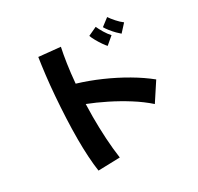

<svg xmlns="http://www.w3.org/2000/svg" viewBox="-182 -1043 1364 1322"><g transform="rotate(-30 500.0 -382.0)"><path d="M849 -676Q839 -684 820.5 -702.5Q802 -721 785 -742.5Q768 -764 760 -779L820 -825Q834 -804 857 -778Q880 -752 903 -735ZM240 61Q232 8 228 -59Q224 -126 224 -196Q224 -277 228 -363Q232 -449 238.5 -532.5Q245 -616 254 -691Q263 -766 272 -824L442 -807Q431 -757 420.5 -687Q410 -617 403 -536Q493 -509 583 -469.5Q673 -430 754 -382.5Q835 -335 898 -284L805 -142Q750 -191 679.5 -235.5Q609 -280 534.5 -317Q460 -354 393 -380Q391 -329 391 -279Q391 -190 396 -105.5Q401 -21 412 56ZM724 -651Q715 -660 699 -683Q683 -706 668.5 -732Q654 -758 649 -774L718 -806Q728 -783 746 -753Q764 -723 784 -702Z"/></g></svg>

Font: Mochiy Pop One
Style: Regular
Weight: 400
Designer: FONTDASU
Foundry: FONTDASU / Google Inc. / Adobe
Version: Version 2.000